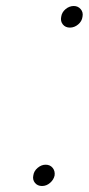

<svg xmlns="http://www.w3.org/2000/svg" viewBox="-20 -619 296 640"><path d="M255 -563Q253 -548 240.5 -537.5Q228 -527 213 -527Q198 -527 189.5 -537.5Q181 -548 184 -563Q186 -578 198.5 -588.5Q211 -599 226 -599Q240 -599 249 -588.5Q258 -578 255 -563ZM162 -34Q159 -20 147 -9.5Q135 1 120 1Q105 1 96.5 -9.5Q88 -20 91 -34Q93 -49 105.5 -59.5Q118 -70 132 -70Q147 -70 155.5 -59.5Q164 -49 162 -34Z"/></svg>

Font: Quicksand
Style: Italic
Weight: 400
Italic angle: -12°
Designer: Andrew Paglinawan
Foundry: Andrew Paglinawan
Version: 1.002